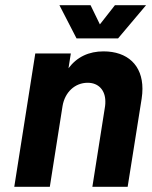

<svg xmlns="http://www.w3.org/2000/svg" viewBox="-20 -720 587 740"><path d="M435 -572 543 -700H423L365 -626L329 -700H209L275 -572ZM379 -522C323 -522 277 -501 244 -457L253 -514H116L35 0H172L221 -311C230 -365 269 -401 318 -401C360 -401 386 -372 386 -329C386 -323 386 -317 385 -311L336 0H472L526 -340C528 -353 529 -366 529 -378C529 -469 471 -522 379 -522Z"/></svg>

Font: Arthouse Owned
Style: Bold Italic
Weight: 700
Italic angle: -10°
Designer: Jeremy Tribby
Foundry: Tribby Type
Version: Version 1.000;PS 001.000;hotconv 1.0.88;makeotf.lib2.5.64775